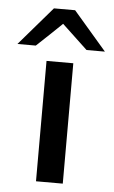

<svg xmlns="http://www.w3.org/2000/svg" viewBox="-104 -714 444 750"><g transform="rotate(5 118.5 -339.5)"><path d="M-53 -528 77 -679H160L290 -528H218L118 -622Q79 -584 19 -528ZM66 0V-472H171V0Z"/></g></svg>

Font: Coval
Style: Medium
Weight: 500
Foundry: Context Ltd
Version: Version 001.000